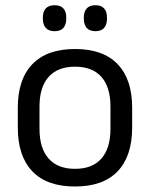

<svg xmlns="http://www.w3.org/2000/svg" viewBox="-20 -684 560 717"><path d="M260 12.5Q155 12.5 100.8 -44.2Q46.5 -101 46.5 -207.5V-282Q46.5 -388 101 -444.5Q155.5 -501 260 -501Q365 -501 419.2 -444.5Q473.5 -388 473.5 -282V-207.5Q473.5 -101 419.2 -44.2Q365 12.5 260 12.5ZM260 -53.5Q325 -53.5 358.8 -92Q392.5 -130.5 392.5 -203V-286.5Q392.5 -358.5 358.8 -396.8Q325 -435 260 -435Q195.5 -435 161.5 -396.8Q127.5 -358.5 127.5 -286.5V-203Q127.5 -130.5 161.5 -92Q195.5 -53.5 260 -53.5ZM183.5 -567.5Q162 -567.5 151 -579.8Q140 -592 140 -614.5V-618Q140 -640.5 151 -652.5Q162 -664.5 183.5 -664.5Q206 -664.5 216.8 -652.5Q227.5 -640.5 227.5 -618V-614.5Q227.5 -592 216.8 -579.8Q206 -567.5 183.5 -567.5ZM336.5 -567.5Q314.5 -567.5 303.8 -579.8Q293 -592 293 -614.5V-618Q293 -640.5 303.8 -652.5Q314.5 -664.5 336.5 -664.5Q358 -664.5 368.8 -652.5Q379.5 -640.5 379.5 -618V-614.5Q379.5 -592 368.8 -579.8Q358 -567.5 336.5 -567.5Z"/></svg>

Font: Anek Gurmukhi
Style: Regular
Weight: 400
Designer: Sarang Kulkarni (Gurmukhi), Yesha Goshar (Latin)
Foundry: Ek Type
Version: Version 1.003